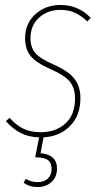

<svg xmlns="http://www.w3.org/2000/svg" viewBox="-20 -549 417 781"><path d="M226.1 -508.8Q173.3 -508.8 138.7 -477.1Q104 -445.3 104 -393.1Q104 -356 124.5 -332.5Q145 -309.1 199.2 -286.1Q258.3 -259.8 282.7 -228.5Q307.1 -197.3 307.1 -149.9Q307.1 -79.6 265.4 -36.9Q223.6 5.9 157.2 9.8L145 74.2Q211.9 80.1 211.9 137.2Q211.9 170.4 189.7 191.2Q167.5 211.9 132.8 211.9Q98.6 211.9 76.2 193.8L85 178.2Q107.4 191.9 132.8 191.9Q158.7 191.9 174.3 177.7Q189.9 163.6 189.9 138.2Q189.9 113.3 175 102.3Q160.2 91.3 123 90.8L139.2 9.8Q94.7 8.3 62.7 -8.8Q30.8 -25.9 3.9 -56.2L19 -69.8Q44.4 -41 73.7 -26.1Q103 -11.2 146 -11.2Q206.5 -11.2 245.8 -46.4Q285.2 -81.5 285.2 -148.9Q285.2 -190.4 264.2 -216.6Q243.2 -242.7 187 -267.1Q127.4 -293 104.7 -321Q82 -349.1 82 -393.1Q82 -453.1 123.5 -491Q165 -528.8 226.1 -528.8Q299.3 -528.8 349.1 -476.1L335 -461.9Q309.6 -485.8 284.4 -497.3Q259.3 -508.8 226.1 -508.8Z"/></svg>

Font: Fira Sans Compressed Thin
Style: Italic
Weight: 100
Width: 3
Italic angle: -8°
Designer: Carrois Corporate & Edenspiekermann AG
Foundry: Carrois Corporate GbR & Edenspiekermann AG
Version: Version 4.203;PS 004.203;hotconv 1.0.88;makeotf.lib2.5.64775